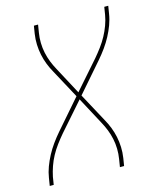

<svg xmlns="http://www.w3.org/2000/svg" viewBox="-111 -812 722 888"><g transform="rotate(-15 250.0 -367.5)"><path d="M16 0 22 -37Q26 -63 35.5 -88.5Q45 -114 58 -138.5Q71 -163 87.5 -186Q104 -209 123 -231L243 -369L169 -506Q157 -527 148 -550Q139 -573 134 -597Q129 -621 128 -646.5Q127 -672 131 -698L137 -735H157L151 -698Q147 -674 147.5 -649.5Q148 -625 153 -601.5Q158 -578 166.5 -556.5Q175 -535 186 -515L256 -384L372 -516Q389 -536 405 -557.5Q421 -579 433.5 -602Q446 -625 455 -649.5Q464 -674 468 -698L474 -735H493L487 -698Q483 -672 473.5 -646.5Q464 -621 451 -596.5Q438 -572 421.5 -549Q405 -526 386 -504L266 -366L340 -229Q352 -208 361 -185Q370 -162 375 -138Q380 -114 381 -88.5Q382 -63 378 -37L372 0H352L358 -37Q362 -61 361.5 -85.5Q361 -110 356 -133.5Q351 -157 342.5 -178.5Q334 -200 323 -220L253 -351L137 -219Q120 -199 104 -177.5Q88 -156 75.5 -133Q63 -110 54.5 -85.5Q46 -61 41 -37L35 0Z"/></g></svg>

Font: Iosevka Curly Thin Oblique
Style: Regular
Weight: 100
Italic angle: -9°
Monospace: yes
Designer: Belleve Invis
Foundry: Belleve Invis
Version: Version 11.1.0; ttfautohint (v1.8.3)